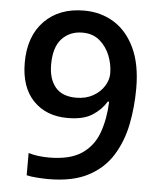

<svg xmlns="http://www.w3.org/2000/svg" viewBox="-53 -768 677 823"><g transform="rotate(5 286.0 -356.5)"><path d="M527.3 -409.7Q527.3 -330.6 512.5 -255.6Q497.6 -180.7 460.4 -120.6Q423.3 -60.5 356.7 -25.4Q290 9.8 185.5 9.8Q164.6 9.8 137 7.8Q109.4 5.9 91.8 1.5V-94.2Q130.9 -82.5 179.7 -82.5Q270 -82.5 320.3 -116.2Q370.6 -149.9 392.1 -209Q413.6 -268.1 416.5 -343.3H410.6Q389.2 -307.6 350.8 -283Q312.5 -258.3 244.6 -258.3Q152.3 -258.3 96.9 -315.9Q41.5 -373.5 41.5 -479Q41.5 -592.3 105 -657.7Q168.5 -723.1 275.9 -723.1Q347.7 -723.1 404.3 -688.5Q460.9 -653.8 494.1 -584.2Q527.3 -514.6 527.3 -409.7ZM277.3 -628.4Q222.7 -628.4 188.7 -591.8Q154.8 -555.2 154.8 -480.5Q154.8 -418.9 184.1 -383.5Q213.4 -348.1 273.9 -348.1Q315.4 -348.1 346.2 -365.5Q377 -382.8 393.8 -409.7Q410.6 -436.5 410.6 -464.4Q410.6 -502.4 396 -540Q381.3 -577.6 351.8 -603Q322.3 -628.4 277.3 -628.4Z"/></g></svg>

Font: Open Sans SemiBold
Style: Regular
Weight: 600
Designer: Monotype Design Team
Foundry: Monotype Imaging Inc.
Version: Version 3.003; ttfautohint (v1.8.4)